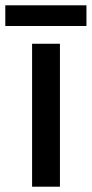

<svg xmlns="http://www.w3.org/2000/svg" viewBox="-39 -704 346 724"><path d="M187 0H82V-539H187ZM287 -684V-606H-19V-684Z"/></svg>

Font: Noto Sans Syriac Medium
Style: Regular
Weight: 500
Designer: Patrick Giasson and the Monotype Design Team
Foundry: Monotype Imaging Inc.
Version: Version 3.000; ttfautohint (v1.8.4.7-5d5b)